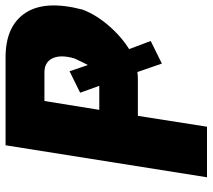

<svg xmlns="http://www.w3.org/2000/svg" viewBox="-56 -688 745 672"><g transform="rotate(-90 316.0 -352.5)"><path d="M31 0 143 -705H451Q560 -705 606 -636Q652 -567 618 -436Q599 -385 555.5 -337Q512 -289 463 -263L475 -285L508 -197L429 -158L393 -262L420 -248Q409 -245 398.5 -243.5Q388 -242 375 -242H246L208 0ZM267 -377H350Q360 -377 367 -378Q374 -379 382 -382L359 -355L327 -444L402 -481L429 -402L417 -404Q424 -417 431.5 -431.5Q439 -446 447 -464Q461 -512 447.5 -540.5Q434 -569 398 -569H298Z"/></g></svg>

Font: Nunito Sans 7pt Condensed Black
Style: Italic
Weight: 900
Width: 3
Italic angle: -9°
Designer: Vernon Adams
Foundry: Vernon Adams
Version: Version 3.101;gftools[0.9.27]